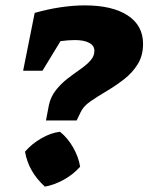

<svg xmlns="http://www.w3.org/2000/svg" viewBox="-20 -688 552 714"><path d="M295 -668Q398 -668 455 -630.5Q512 -593 512 -525Q512 -481 492 -449Q472 -417 441 -393Q410 -369 377 -349.5Q344 -330 317 -311.5Q290 -293 280 -271L265 -240H151L162 -298Q169 -329 188 -353Q207 -377 231 -395.5Q255 -414 278 -430Q301 -446 316 -462.5Q331 -479 331 -499Q331 -518 312 -528.5Q293 -539 258 -539Q234 -539 205 -535L138 -425H66L109 -640Q158 -654 205.5 -661Q253 -668 295 -668ZM203 -198Q231 -176 251.5 -140.5Q272 -105 278 -68Q251 -38 216 -19Q181 0 147 6Q86 -49 73 -124Q98 -153 133.5 -173.5Q169 -194 203 -198Z"/></svg>

Font: Piazzolla SC ExtraBold
Style: Italic
Weight: 800
Italic angle: -11.3°
Designer: Juan Pablo del Peral
Foundry: Huerta Tipografica
Version: Version 1.330